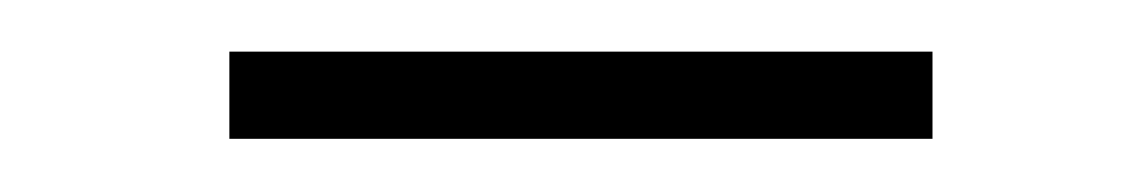

<svg xmlns="http://www.w3.org/2000/svg" viewBox="-20 -722 439 74"><path d="M339.4 -668.5H68.4V-702.1H339.4Z"/></svg>

Font: Robert Sans ExtraLight
Style: Regular
Weight: 250
Designer: Christian Robertson (extended by Adam Twardoch)
Foundry: Google
Version: Version 12.135;April 2, 2019;FontCreator 11.5.0.2425 64-bit;